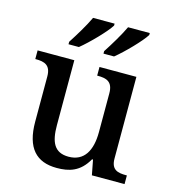

<svg xmlns="http://www.w3.org/2000/svg" viewBox="-114 -861 872 965"><g transform="rotate(15 322.0 -378.0)"><path d="M348 -619V-606H403C448 -642 525 -721 546 -756V-766H433C412 -721 376 -662 348 -619ZM166 -619V-606H220C265 -642 342 -721 363 -756V-766H251C230 -721 194 -662 166 -619ZM269 10C333 10 389 -5 430 -78H435L450 0H620V-45H616C573 -45 538 -52 538 -111V-536H346V-491H349C392 -491 428 -483 428 -421V-219C428 -123 393 -60 312 -60C237 -60 215 -111 215 -198V-536H24V-491H27C72 -491 105 -481 105 -422V-187C105 -50 163 10 269 10Z"/></g></svg>

Font: Noto Serif Medium
Style: Regular
Weight: 500
Designer: Monotype Design Team
Foundry: Monotype Imaging Inc.
Version: Version 2.013